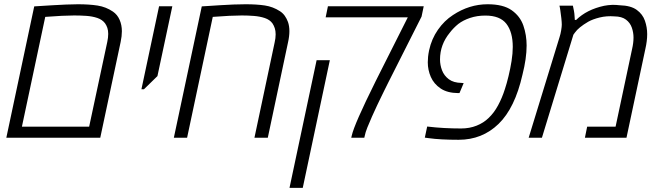

<svg xmlns="http://www.w3.org/2000/svg" viewBox="-20 -660 3163 920"><path d="M10.3 0 144 -629.4Q149.9 -629.9 174.1 -631.3Q198.2 -632.8 230.7 -634.8Q263.2 -636.7 296.4 -638.2Q329.6 -639.6 353.5 -639.6Q408.2 -639.6 448 -633.3Q487.8 -627 521 -604.5Q542.5 -589.8 553.2 -564.9Q564 -540 564 -510.3Q564 -486.8 558.1 -459L460.4 0ZM85 -53.2H407.2L494.1 -459.5Q498.5 -480 498.5 -497.6Q498.5 -514.2 494.4 -526.4Q490.2 -538.6 483.4 -548.3Q470.2 -565.9 446.3 -574Q422.4 -582 393.3 -584Q364.3 -585.9 335.4 -585.9Q285.2 -585.9 196.8 -579.1Z M657.7 -232.4 742.2 -629.9H805.7L734.4 -295.4L669.9 -232.4Z M813 0 946.8 -629.4Q953.1 -629.9 977.1 -631.3Q1001 -632.8 1033.7 -635Q1066.4 -637.2 1099.4 -638.4Q1132.3 -639.6 1156.7 -639.6Q1210 -639.6 1249 -633.8Q1288.1 -627.9 1321.3 -606.4Q1335.4 -597.2 1344.7 -584Q1354 -570.8 1359.9 -554.7Q1366.7 -535.2 1366.7 -510.7Q1366.7 -485.8 1359.9 -456.1L1263.2 0H1199.2L1295.9 -456.1Q1300.8 -477.1 1300.8 -495.6Q1300.8 -512.2 1296.6 -524.9Q1292.5 -537.6 1285.6 -547.9Q1272.9 -565.4 1249 -573.5Q1225.1 -581.5 1196 -583.7Q1167 -585.9 1138.7 -585.9Q1087.9 -585.9 999.5 -579.1L876.5 0Z M1663.1 0Q1663.6 -2.9 1664.3 -5.4Q1665 -7.8 1665.5 -10.3Q1677.2 -64 1779.3 -269.5Q1785.2 -281.2 1787.6 -286.1L1934.1 -577.1H1540.5L1551.3 -629.9H2010.3L2000 -580.6L1851.1 -285.6Q1851.1 -285.6 1842 -267.6Q1833 -249.5 1821 -225.3Q1809.1 -201.2 1799.3 -180.7Q1789.6 -160.2 1787.1 -155.3Q1775.4 -130.4 1762.7 -102.1Q1750 -73.7 1740.2 -49.1Q1730.5 -24.4 1728 -10.3L1725.6 0ZM1367.2 240.2 1497.1 -371.6H1560.5L1430.7 240.2Z M2177.7 9.8Q2089.8 9.8 2034.2 2L2015.6 -0.5L2026.9 -53.7Q2067.9 -48.8 2108.4 -46.6Q2148.9 -44.4 2189.5 -44.4Q2230 -44.4 2263.7 -57.9Q2297.4 -71.3 2321.3 -94.7Q2347.2 -119.1 2366.7 -155.3Q2386.2 -191.4 2399.4 -233.4Q2408.2 -259.8 2416.7 -295.2Q2425.3 -330.6 2431.2 -367.4Q2437 -404.3 2437 -435.1Q2437 -506.3 2406.5 -545.9Q2376 -585.4 2305.7 -585.4Q2266.1 -585.4 2232.7 -574.2Q2199.2 -563 2176.3 -545.4Q2152.8 -526.4 2135.3 -503.4Q2088.4 -446.3 2088.4 -375Q2088.4 -348.6 2098.1 -323Q2107.9 -297.4 2130.6 -280.3Q2153.3 -263.2 2191.9 -262.7L2201.7 -261.7L2181.6 -213.9H2175.3Q2123.5 -214.4 2091.3 -236.1Q2059.1 -257.8 2044.4 -291.3Q2029.8 -324.7 2029.8 -361.3Q2029.8 -374.5 2031.2 -388.4Q2032.7 -402.3 2036.1 -418.9Q2047.9 -473.6 2078.4 -517.3Q2108.9 -561 2150.4 -587.9Q2228.5 -639.6 2316.4 -639.6Q2391.1 -639.6 2431.6 -611.1Q2472.2 -582.5 2487.8 -537.4Q2503.4 -492.2 2503.4 -441.9Q2503.4 -380.4 2483.4 -301.8Q2447.3 -142.1 2368.9 -66.2Q2290.5 9.8 2177.7 9.8Z M2513.2 0 2661.1 -481.9Q2666 -496.6 2668.9 -514.4Q2671.9 -532.2 2671.9 -542Q2671.9 -553.2 2669.7 -573.2Q2667.5 -593.3 2664.8 -611.1Q2662.1 -628.9 2660.6 -632.8H2725.1Q2728 -619.6 2730.2 -607.7Q2732.4 -595.7 2732.9 -585.4Q2734.4 -573.7 2734.4 -564.5H2740.7Q2791.5 -614.3 2875 -632.3Q2913.1 -639.6 2949.2 -634.8Q3002.9 -633.3 3031.2 -612.5Q3059.6 -591.8 3070.3 -560.5Q3081.1 -529.3 3081.1 -496.6Q3081.1 -463.4 3072.3 -425.3L2981.9 0H2782.7L2793.5 -53.2H2929.7L3008.8 -425.3Q3015.6 -454.6 3015.6 -480Q3015.6 -503.9 3007.6 -527.3Q2999.5 -550.8 2979.5 -565.9Q2959.5 -581.1 2924.3 -581.5Q2886.7 -584.5 2853.3 -576.2Q2819.8 -567.9 2798.3 -555.7Q2752.4 -528.8 2734.9 -503.9L2727.5 -493.7L2576.7 0Z"/></svg>

Font: Open Sans Light
Style: Italic
Weight: 300
Italic angle: -12°
Designer: Monotype Design Team
Foundry: Monotype Imaging Inc.
Version: Version 3.003; ttfautohint (v1.8.4)